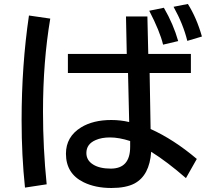

<svg xmlns="http://www.w3.org/2000/svg" viewBox="-20 -897 1040 968"><path d="M615.2 -814H723.1L727.5 -625H942.4V-528.8H734.4L739.3 -246.6Q855.5 -194.3 972.2 -95.7L917.5 1Q822.8 -81.5 742.2 -131.8Q733.9 -12.2 657.7 28.3Q614.7 50.8 541.5 50.8Q460.9 50.8 401.9 22Q312.5 -21.5 312.5 -122.1Q312.5 -207.5 388.2 -254.4Q449.2 -292 541 -292Q587.9 -292 631.3 -281.7L625.5 -528.8H322.3V-625H619.1ZM636.2 -186Q580.1 -204.1 534.7 -204.1Q492.2 -204.1 462.4 -190.9Q415.5 -170.9 415.5 -125.5Q415.5 -88.4 449.7 -67.4Q482.4 -46.9 538.6 -46.9Q636.2 -46.9 636.2 -156.7ZM106 48.8Q88.9 -112.3 88.9 -290Q88.9 -567.4 126 -818.8L233.4 -803.2Q196.8 -586.4 196.8 -334.5Q196.8 -149.4 215.3 32.2ZM802.2 -671.9Q786.1 -739.3 732.4 -842.8L806.2 -857.9Q854.5 -774.4 878.4 -689.9ZM924.3 -690.9Q903.8 -774.9 855 -862.8L927.2 -877Q971.7 -806.2 998 -712.9Z"/></svg>

Font: FORM UDPGothic
Style: Bold
Weight: 700
Foundry: Pronama LLC
Version: Version 1.051